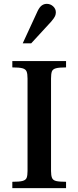

<svg xmlns="http://www.w3.org/2000/svg" viewBox="-20 -977 407 997"><path d="M44 0V-33Q81 -33 97.5 -37.5Q114 -42 118.5 -54Q123 -66 123 -89V-569Q123 -594 118 -606Q113 -618 96.5 -622.5Q80 -627 44 -627V-660H323V-627Q287 -627 270.5 -622.5Q254 -618 249.5 -606Q245 -594 245 -569V-89Q245 -66 250 -53.5Q255 -41 271.5 -37Q288 -33 323 -33V0ZM98 -752 176 -921Q186 -941 197.5 -949Q209 -957 223 -957Q242 -957 256 -944Q270 -931 270 -913Q270 -903 266 -893.5Q262 -884 246 -865L142 -752Z"/></svg>

Font: Frank Ruhl Libre Medium
Style: Regular
Weight: 500
Designer: Yanek Iontef
Foundry: Fontef
Version: Version 6.004